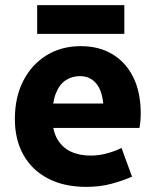

<svg xmlns="http://www.w3.org/2000/svg" viewBox="-20 -717 604 749"><path d="M38 -252Q38 -338 71 -402Q104 -466 162 -501.5Q220 -537 295 -537Q367 -537 419.5 -505Q472 -473 500.5 -414.5Q529 -356 529 -274Q529 -257 527.5 -242Q526 -227 524 -218H145V-313H416L385 -272Q385 -349 360.5 -384.5Q336 -420 292 -420Q261 -420 236.5 -404Q212 -388 198 -353Q184 -318 184 -262Q184 -209 203 -175.5Q222 -142 255.5 -126Q289 -110 334 -110Q364 -110 396.5 -118.5Q429 -127 454 -140L495 -28Q459 -12 414.5 0Q370 12 317 12Q229 12 166.5 -21Q104 -54 71 -113.5Q38 -173 38 -252ZM125 -585V-697H465V-585Z"/></svg>

Font: Radio Canada
Style: Regular
Weight: 400
Designer: Charles Daoud, Etienne Aubert Bonn, Alexandre Saumier Demers, Jacques Le Bailly
Foundry: Radio-Canada
Version: Version 2.104;gftools[0.9.28.dev5+ged2979d]